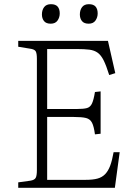

<svg xmlns="http://www.w3.org/2000/svg" viewBox="-20 -896 646 916"><path d="M67 0V-26L125 -34Q144 -37 150 -47Q156 -57 156 -85V-616Q156 -641 150.5 -651Q145 -661 122 -664L67 -673V-701H495L530 -547L501 -538Q487 -583 474.5 -608Q462 -633 446 -644.5Q430 -656 406.5 -659Q383 -662 347 -662H205V-376H347Q379 -376 395 -380.5Q411 -385 419 -402.5Q427 -420 433 -457L460 -460V-258L433 -255Q428 -293 419 -310.5Q410 -328 390.5 -333Q371 -338 332 -338H205V-38H388Q423 -38 445 -44Q467 -50 481.5 -65Q496 -80 505.5 -105Q515 -130 522 -170H551L528 0ZM403 -783Q381 -783 371 -795.5Q361 -808 361 -827Q361 -848 371.5 -862Q382 -876 404 -876Q426 -876 436 -864.5Q446 -853 446 -832Q446 -813 435.5 -798Q425 -783 403 -783ZM222 -783Q200 -783 190 -795.5Q180 -808 180 -827Q180 -848 190.5 -862Q201 -876 223 -876Q245 -876 255 -864.5Q265 -853 265 -832Q265 -813 254.5 -798Q244 -783 222 -783Z"/></svg>

Font: Literata ExtraLight
Style: Regular
Weight: 250
Designer: Latin by Veronika Burian and Jose Scaglione. Greek by Irene Vlachou. Cyrillic by Vera Evstafieva.
Foundry: TypeTogether
Version: Version 3.103;gftools[0.9.29]